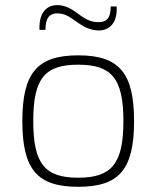

<svg xmlns="http://www.w3.org/2000/svg" viewBox="-20 -707 602 739"><path d="M208 -687C160 -691 129 -658 132 -592H155C155 -638 170 -659 210 -655C260 -650 286 -596 353 -590C401 -586 433 -620 429 -682H406C406 -637 391 -619 350 -622C292 -627 268 -682 208 -687ZM281 -494C123 -494 66 -426 66 -241C66 -55 123 12 281 12C439 12 496 -55 496 -241C496 -426 439 -494 281 -494ZM281 -458C409 -458 455 -406 455 -241C455 -76 409 -23 281 -23C153 -23 108 -76 108 -241C108 -406 153 -458 281 -458Z"/></svg>

Font: Exo 2 Extra Light
Style: Regular
Weight: 250
Designer: Natanael Gama
Version: Version 1.001;PS 001.001;hotconv 1.0.88;makeotf.lib2.5.64775